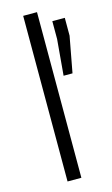

<svg xmlns="http://www.w3.org/2000/svg" viewBox="-116 -787 484 832"><g transform="rotate(-15 125.5 -371.5)"><path d="M79 0V-743H141V0ZM181 -447 195 -608V-688H251V-608L221 -447Z"/></g></svg>

Font: Saira Semi Condensed Light
Style: Regular
Weight: 300
Width: 4
Designer: Hector Gatti with collaboration of the Omnibus-Type team
Foundry: Omnibus-Type
Version: Version 1.001; ttfautohint (v1.8)